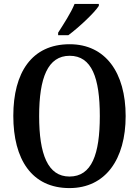

<svg xmlns="http://www.w3.org/2000/svg" viewBox="-20 -951 710 981"><path d="M277 -784V-771H329C383 -811 463 -886 485 -921V-931H361C343 -886 305 -828 277 -784ZM335 10C519 10 622 -137 622 -358C622 -580 519 -725 336 -725C142 -725 48 -580 48 -359C48 -137 142 10 335 10ZM335 -49C224 -49 180 -163 180 -358C180 -553 224 -666 336 -666C449 -666 490 -553 490 -358C490 -163 449 -49 335 -49Z"/></svg>

Font: Noto Serif Tamil Condensed SemiBold
Style: Regular
Weight: 600
Width: 3
Designer: Indian Type Foundry, Tom Grace, and the Monotype Design Team
Foundry: Monotype Imaging Inc.
Version: Version 2.004